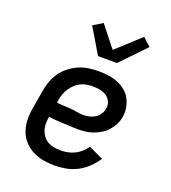

<svg xmlns="http://www.w3.org/2000/svg" viewBox="-141 -880 883 992"><g transform="rotate(20 300.0 -383.5)"><path d="M274 8Q241 8 209.5 2.5Q178 -3 151 -17Q124 -31 103.5 -53.5Q83 -76 72.5 -105Q62 -134 61 -166Q60 -198 66 -231L83 -331Q87 -358 96.5 -385Q106 -412 122.5 -436Q139 -460 162.5 -478.5Q186 -497 212.5 -508.5Q239 -520 266.5 -524Q294 -528 321 -528Q348 -528 374.5 -524.5Q401 -521 425 -511.5Q449 -502 469 -486.5Q489 -471 501 -449Q513 -427 518 -401Q523 -375 518 -348Q515 -327 505 -307Q495 -287 480 -270Q465 -253 445.5 -241Q426 -229 405 -221.5Q384 -214 362.5 -211.5Q341 -209 320 -209Q300 -209 280 -210.5Q260 -212 240 -212.5Q220 -213 199.5 -214.5Q179 -216 160 -219V-217Q157 -199 157 -180Q157 -161 162.5 -144.5Q168 -128 178.5 -114Q189 -100 204 -91.5Q219 -83 237 -79.5Q255 -76 274 -76Q293 -76 312.5 -79.5Q332 -83 350.5 -92Q369 -101 385 -115Q401 -129 412 -146L492 -108Q474 -81 449.5 -57.5Q425 -34 396 -19Q367 -4 335.5 2Q304 8 274 8ZM325 -288Q341 -288 357.5 -292Q374 -296 388 -305.5Q402 -315 411.5 -329.5Q421 -344 423 -360Q427 -380 419 -397.5Q411 -415 395.5 -425.5Q380 -436 361 -440Q342 -444 322 -444Q305 -444 287.5 -441.5Q270 -439 254 -431Q238 -423 224.5 -410.5Q211 -398 201 -383Q191 -368 185 -351Q179 -334 176 -317L174 -302Q192 -299 211.5 -298.5Q231 -298 250.5 -296.5Q270 -295 288 -291.5Q306 -288 325 -288ZM291 -600 208 -739 260 -771 351 -656 481 -775 525 -735 395 -600Z"/></g></svg>

Font: Iosevka Etoile Medium
Style: Italic
Weight: 500
Italic angle: -9°
Designer: Belleve Invis
Foundry: Belleve Invis
Version: Version 22.1.2; ttfautohint (v1.8.4)